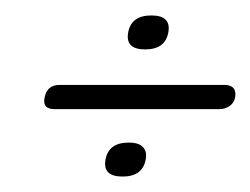

<svg xmlns="http://www.w3.org/2000/svg" viewBox="-20 -453 485 373"><path d="M317 -390Q310 -347 260 -347Q212 -347 219 -390Q226 -433 275 -433Q324 -433 317 -390ZM437 -265Q435 -253 426 -247Q417 -241 407 -241H86Q61 -241 67 -265Q72 -288 96 -288H416Q440 -288 437 -265ZM273 -143Q266 -100 217 -100Q168 -100 175 -143Q182 -186 232 -186Q280 -186 273 -143ZM317 -390Q324 -433 275 -433Q226 -433 219 -390Q212 -347 260 -347Q310 -347 317 -390ZM273 -143Q280 -186 232 -186Q182 -186 175 -143Q168 -100 217 -100Q266 -100 273 -143ZM307 -390Q301 -357 262 -357Q223 -357 229 -390Q235 -423 274 -423Q313 -423 307 -390ZM263 -143Q257 -110 218 -110Q179 -110 185 -143Q191 -176 230 -176Q250 -176 258 -167Q266 -158 263 -143Z"/></svg>

Font: Jura
Style: Italic
Weight: 400
Designer: Ed Merritt
Foundry: Ten by Twenty
Version: Version 1.007